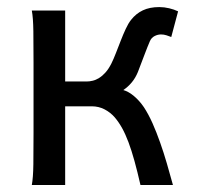

<svg xmlns="http://www.w3.org/2000/svg" viewBox="-20 -528 567 548"><path d="M166 -295.4H227.1Q235.4 -295.4 244.6 -297.6Q253.9 -299.8 263.2 -305.7Q272.5 -311.5 281.2 -321.3Q290 -331.1 297.9 -346.7Q304.2 -359.4 311 -377L324.7 -412.1Q331.5 -429.7 338.9 -445.6Q346.2 -461.4 354 -471.2Q368.2 -489.3 387.7 -498.5Q407.2 -507.8 434.6 -507.8Q448.7 -507.8 462.9 -504.4Q477.1 -501 488.3 -495.6L468.8 -422.4Q462.9 -424.8 455.3 -427.2Q447.8 -429.7 439.5 -429.7Q430.2 -429.7 421.1 -425Q412.1 -420.4 407.7 -410.2Q400.9 -394.5 392.1 -371.1Q383.3 -347.7 373.5 -322.3Q366.7 -305.7 356.2 -293Q345.7 -280.3 332 -271Q347.2 -266.6 362.5 -253.7Q377.9 -240.7 390.6 -222.2Q403.8 -202.1 415.3 -176.3Q426.8 -150.4 437 -121.3Q447.3 -92.3 456.3 -61.3Q465.3 -30.3 473.6 0H380.9Q372.1 -38.6 363.8 -68.6Q355.5 -98.6 346.7 -122.1Q337.9 -145.5 328.4 -162.6Q318.8 -179.7 307.6 -192.9Q295.4 -207 278.6 -215.8Q261.7 -224.6 241.7 -224.6H166V0H70.8Q74.7 -20.5 75.2 -59.3Q75.7 -98.1 75.7 -148.9V-349.1Q75.7 -399.9 75.2 -438.7Q74.7 -477.5 70.8 -498H166Z"/></svg>

Font: Andika Compact
Style: Regular
Weight: 400
Designer: Victor Gaultney, Annie Olsen, Julie Remington, Don Collingsworth, Eric Hays, Becca Hirsbrunner
Foundry: SIL International
Version: Version 5.000 ; LnSpcTght